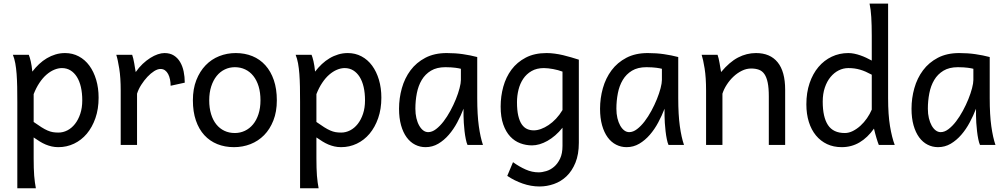

<svg xmlns="http://www.w3.org/2000/svg" viewBox="-20 -801 5567 1061"><path d="M166 -127Q190.9 -109.4 209.2 -97.9Q227.5 -86.4 242.7 -79.8Q257.8 -73.2 271.7 -70.8Q285.6 -68.4 302.7 -68.4Q328.6 -68.4 352.3 -80.6Q376 -92.8 394.3 -116Q412.6 -139.2 423.6 -172.1Q434.6 -205.1 434.6 -246.6Q434.6 -287.1 427 -320.1Q419.4 -353 404.8 -376.2Q390.1 -399.4 369.4 -412.1Q348.6 -424.8 322.3 -424.8Q301.3 -424.8 279.3 -415.5Q257.3 -406.2 236.6 -388.2Q215.8 -370.1 197.8 -343Q179.7 -315.9 166 -280.8ZM139.2 -498Q144.5 -485.4 149.9 -462.2Q155.3 -439 158.7 -405.3Q175.8 -427.7 196 -446.8Q216.3 -465.8 239 -479.2Q261.7 -492.7 286.9 -500.2Q312 -507.8 339.4 -507.8Q380.9 -507.8 415.3 -489.5Q449.7 -471.2 473.9 -438.2Q498 -405.3 511.5 -360.1Q524.9 -314.9 524.9 -261.2Q524.9 -198.7 507.3 -148.2Q489.7 -97.7 459.7 -62Q429.7 -26.4 389.2 -7.1Q348.6 12.2 302.7 12.2Q283.2 12.2 265.9 8.3Q248.5 4.4 232.2 -2.4Q215.8 -9.3 199.7 -19.3Q183.6 -29.3 166 -41.5V73.2Q166 102.5 166.7 126.2Q167.5 149.9 168.9 169.9Q170.4 189.9 172.9 206.8Q175.3 223.6 178.2 239.3H75.7V-236.8Q75.7 -282.2 75 -321Q74.2 -359.9 71.8 -392.3Q69.3 -424.8 64.5 -451.2Q59.6 -477.5 51.3 -498Z M647 0V-300.3Q647 -372.6 638.9 -422.6Q630.9 -472.7 622.6 -498H710.4Q713.4 -490.2 716.3 -477.8Q719.2 -465.3 721.7 -451.7Q724.1 -438 726.1 -424.8L730 -402.8Q747.6 -428.2 768.3 -447.8Q789.1 -467.3 810.3 -480.7Q831.5 -494.1 851.8 -501Q872.1 -507.8 888.7 -507.8Q919.4 -507.8 940.7 -494.4Q961.9 -481 975.3 -458.3Q988.8 -435.5 994.9 -406Q1001 -376.5 1001 -344.2L922.9 -327.1Q922.9 -345.2 919.4 -362.1Q916 -378.9 909.2 -391.8Q902.3 -404.8 891.8 -412.4Q881.3 -419.9 866.7 -419.9Q851.1 -419.9 832 -408Q813 -396 794.7 -376.5Q776.4 -356.9 760.7 -332.5Q745.1 -308.1 737.3 -283.2V0Z M1136.2 -246.6Q1136.2 -204.1 1146.5 -170.4Q1156.7 -136.7 1175.5 -113.5Q1194.3 -90.3 1220.2 -78.1Q1246.1 -65.9 1277.8 -65.9Q1307.1 -65.9 1333 -78.1Q1358.9 -90.3 1378.2 -113.5Q1397.5 -136.7 1408.4 -170.4Q1419.4 -204.1 1419.4 -246.6Q1419.4 -289.6 1409.2 -323.5Q1398.9 -357.4 1380.1 -381.1Q1361.3 -404.8 1335.2 -417.2Q1309.1 -429.7 1277.8 -429.7Q1248 -429.7 1222.2 -417.2Q1196.3 -404.8 1177.2 -381.1Q1158.2 -357.4 1147.2 -323.5Q1136.2 -289.6 1136.2 -246.6ZM1045.9 -246.6Q1045.9 -309.6 1064.9 -358.2Q1084 -406.7 1116.2 -440.2Q1148.4 -473.6 1191.4 -490.7Q1234.4 -507.8 1282.7 -507.8Q1333 -507.8 1374.8 -490.7Q1416.5 -473.6 1446.5 -440.2Q1476.6 -406.7 1493.2 -358.2Q1509.8 -309.6 1509.8 -246.6Q1509.8 -183.6 1490.7 -135.3Q1471.7 -86.9 1439.5 -54.2Q1407.2 -21.5 1364.3 -4.6Q1321.3 12.2 1272.9 12.2Q1222.7 12.2 1180.9 -4.6Q1139.2 -21.5 1109.1 -54.2Q1079.1 -86.9 1062.5 -135.3Q1045.9 -183.6 1045.9 -246.6Z M1728.5 -127Q1753.4 -109.4 1771.7 -97.9Q1790 -86.4 1805.2 -79.8Q1820.3 -73.2 1834.2 -70.8Q1848.1 -68.4 1865.2 -68.4Q1891.1 -68.4 1914.8 -80.6Q1938.5 -92.8 1956.8 -116Q1975.1 -139.2 1986.1 -172.1Q1997.1 -205.1 1997.1 -246.6Q1997.1 -287.1 1989.5 -320.1Q1981.9 -353 1967.3 -376.2Q1952.6 -399.4 1931.9 -412.1Q1911.1 -424.8 1884.8 -424.8Q1863.8 -424.8 1841.8 -415.5Q1819.8 -406.2 1799.1 -388.2Q1778.3 -370.1 1760.3 -343Q1742.2 -315.9 1728.5 -280.8ZM1701.7 -498Q1707 -485.4 1712.4 -462.2Q1717.8 -439 1721.2 -405.3Q1738.3 -427.7 1758.5 -446.8Q1778.8 -465.8 1801.5 -479.2Q1824.2 -492.7 1849.4 -500.2Q1874.5 -507.8 1901.9 -507.8Q1943.4 -507.8 1977.8 -489.5Q2012.2 -471.2 2036.4 -438.2Q2060.5 -405.3 2074 -360.1Q2087.4 -314.9 2087.4 -261.2Q2087.4 -198.7 2069.8 -148.2Q2052.2 -97.7 2022.2 -62Q1992.2 -26.4 1951.7 -7.1Q1911.1 12.2 1865.2 12.2Q1845.7 12.2 1828.4 8.3Q1811 4.4 1794.7 -2.4Q1778.3 -9.3 1762.2 -19.3Q1746.1 -29.3 1728.5 -41.5V73.2Q1728.5 102.5 1729.2 126.2Q1730 149.9 1731.4 169.9Q1732.9 189.9 1735.4 206.8Q1737.8 223.6 1740.7 239.3H1638.2V-236.8Q1638.2 -282.2 1637.5 -321Q1636.7 -359.9 1634.3 -392.3Q1631.8 -424.8 1627 -451.2Q1622.1 -477.5 1613.8 -498Z M2526.9 -420.9Q2521 -422.4 2513.7 -423.8Q2506.3 -425.3 2496.3 -426.5Q2486.3 -427.7 2472.9 -428.7Q2459.5 -429.7 2441.4 -429.7Q2393.6 -429.7 2361.6 -410.4Q2329.6 -391.1 2310.5 -359.1Q2291.5 -327.1 2283.4 -285.6Q2275.4 -244.1 2275.4 -200.2Q2275.4 -171.9 2281 -148.2Q2286.6 -124.5 2296.4 -107.2Q2306.2 -89.8 2318.8 -80.3Q2331.5 -70.8 2346.2 -70.8Q2367.7 -70.8 2389.4 -87.4Q2411.1 -104 2431.2 -130.1Q2451.2 -156.2 2468.8 -188.7Q2486.3 -221.2 2499.3 -253.2Q2512.2 -285.2 2519.5 -313.5Q2526.9 -341.8 2526.9 -358.9ZM2563.5 0Q2558.1 -11.7 2554 -32.2Q2549.8 -52.7 2547.1 -75.9Q2544.4 -99.1 2543 -122.1Q2541.5 -145 2541.5 -161.1V-200.2Q2526.9 -162.1 2506.6 -124.3Q2486.3 -86.4 2460.2 -56.2Q2434.1 -25.9 2401.9 -6.8Q2369.6 12.2 2331.5 12.2Q2300.8 12.2 2273.9 -1.5Q2247.1 -15.1 2227.3 -42Q2207.5 -68.8 2196.3 -108.6Q2185.1 -148.4 2185.1 -200.2Q2185.1 -258.3 2200.7 -313.7Q2216.3 -369.1 2248.5 -412.4Q2280.8 -455.6 2330.6 -481.7Q2380.4 -507.8 2448.7 -507.8Q2496.1 -507.8 2538.1 -501.7Q2580.1 -495.6 2617.2 -485.8V-258.8Q2617.2 -166.5 2626 -103.8Q2634.8 -41 2648.9 0Z M3088.4 -405.3Q3076.7 -409.7 3063.5 -413.3Q3050.3 -417 3036.6 -419.4Q3022.9 -421.9 3010 -423.3Q2997.1 -424.8 2985.8 -424.8Q2945.8 -424.8 2917.5 -408.4Q2889.2 -392.1 2871.3 -365.5Q2853.5 -338.9 2845.2 -305.2Q2836.9 -271.5 2836.9 -236.8Q2836.9 -191.4 2844 -161.4Q2851.1 -131.3 2863.5 -113.5Q2876 -95.7 2892.8 -88.1Q2909.7 -80.6 2929.7 -80.6Q2948.2 -80.6 2969.2 -88.1Q2990.2 -95.7 3011.5 -109.9Q3032.7 -124 3052.5 -145Q3072.3 -166 3088.4 -192.9ZM3178.7 -12.2Q3178.7 52.2 3159.9 98.1Q3141.1 144 3110.6 173.1Q3080.1 202.1 3041 215.8Q3002 229.5 2961.4 229.5Q2914.6 229.5 2868.4 213.4Q2822.3 197.3 2783.2 170.9L2814.9 95.2Q2849.6 120.1 2884.8 135.7Q2919.9 151.4 2956.5 151.4Q2975.6 151.4 2998.5 144.5Q3021.5 137.7 3041.5 120.8Q3061.5 104 3075 75.7Q3088.4 47.4 3088.4 4.9V-95.2Q3069.3 -71.3 3048.1 -53Q3026.9 -34.7 3005.1 -22.5Q2983.4 -10.3 2961.7 -3.9Q2939.9 2.4 2919.9 2.4Q2886.2 2.4 2855 -9.3Q2823.7 -21 2799.6 -46.6Q2775.4 -72.3 2761 -113.3Q2746.6 -154.3 2746.6 -212.4Q2746.6 -268.6 2761.2 -321.8Q2775.9 -375 2806.6 -416.3Q2837.4 -457.5 2885.5 -482.7Q2933.6 -507.8 3000.5 -507.8Q3022.5 -507.8 3045.7 -504.6Q3068.8 -501.5 3091.8 -496.1Q3114.7 -490.7 3136.7 -484.1Q3158.7 -477.5 3178.7 -471.2Z M3637.7 -420.9Q3631.8 -422.4 3624.5 -423.8Q3617.2 -425.3 3607.2 -426.5Q3597.2 -427.7 3583.7 -428.7Q3570.3 -429.7 3552.2 -429.7Q3504.4 -429.7 3472.4 -410.4Q3440.4 -391.1 3421.4 -359.1Q3402.3 -327.1 3394.3 -285.6Q3386.2 -244.1 3386.2 -200.2Q3386.2 -171.9 3391.8 -148.2Q3397.5 -124.5 3407.2 -107.2Q3417 -89.8 3429.7 -80.3Q3442.4 -70.8 3457 -70.8Q3478.5 -70.8 3500.2 -87.4Q3522 -104 3542 -130.1Q3562 -156.2 3579.6 -188.7Q3597.2 -221.2 3610.1 -253.2Q3623 -285.2 3630.4 -313.5Q3637.7 -341.8 3637.7 -358.9ZM3674.3 0Q3668.9 -11.7 3664.8 -32.2Q3660.6 -52.7 3658 -75.9Q3655.3 -99.1 3653.8 -122.1Q3652.3 -145 3652.3 -161.1V-200.2Q3637.7 -162.1 3617.4 -124.3Q3597.2 -86.4 3571 -56.2Q3544.9 -25.9 3512.7 -6.8Q3480.5 12.2 3442.4 12.2Q3411.6 12.2 3384.8 -1.5Q3357.9 -15.1 3338.1 -42Q3318.4 -68.8 3307.1 -108.6Q3295.9 -148.4 3295.9 -200.2Q3295.9 -258.3 3311.5 -313.7Q3327.1 -369.1 3359.4 -412.4Q3391.6 -455.6 3441.4 -481.7Q3491.2 -507.8 3559.6 -507.8Q3606.9 -507.8 3648.9 -501.7Q3690.9 -495.6 3728 -485.8V-258.8Q3728 -166.5 3736.8 -103.8Q3745.6 -41 3759.8 0Z M4228.5 0V-268.6Q4228.5 -314.5 4222.4 -344.2Q4216.3 -374 4204.3 -391.4Q4192.4 -408.7 4174.1 -415.5Q4155.8 -422.4 4130.9 -422.4Q4104.5 -422.4 4079.3 -409.9Q4054.2 -397.5 4033.2 -377.7Q4012.2 -357.9 3996.1 -333Q3980 -308.1 3972.2 -283.2V0H3881.8V-300.3Q3881.8 -372.6 3873.8 -422.6Q3865.7 -472.7 3857.4 -498H3945.3Q3948.2 -490.2 3951.2 -477.8Q3954.1 -465.3 3956.5 -451.7Q3959 -438 3960.9 -424.8L3964.8 -402.8Q4011.2 -458.5 4058.6 -483.2Q4106 -507.8 4157.7 -507.8Q4235.8 -507.8 4277.3 -456.8Q4318.8 -405.8 4318.8 -305.2V0Z M4797.4 -388.2Q4779.3 -397.9 4763.7 -404.8Q4748 -411.6 4732.9 -416Q4717.8 -420.4 4702.1 -422.6Q4686.5 -424.8 4668 -424.8Q4640.1 -424.8 4614.7 -412.1Q4589.4 -399.4 4569.6 -375.5Q4549.8 -351.6 4538.1 -317.1Q4526.4 -282.7 4526.4 -239.3Q4526.4 -153.8 4555.4 -109.9Q4584.5 -65.9 4648.4 -65.9Q4670.9 -65.9 4693.1 -77.1Q4715.3 -88.4 4735.1 -106.4Q4754.9 -124.5 4771 -147.7Q4787.1 -170.9 4797.4 -195.3ZM4887.7 -258.8Q4887.7 -166.5 4898.2 -103.8Q4908.7 -41 4924.3 0H4836.4Q4831.1 -12.7 4823.5 -37.8Q4815.9 -63 4809.6 -90.3Q4774.4 -40.5 4730 -14.2Q4685.5 12.2 4631.3 12.2Q4586.4 12.2 4550.5 -4.6Q4514.6 -21.5 4489 -52.5Q4463.4 -83.5 4449.7 -127.2Q4436 -170.9 4436 -224.6Q4436 -289.6 4453.9 -341.8Q4471.7 -394 4502.9 -430.9Q4534.2 -467.8 4576.4 -487.8Q4618.7 -507.8 4668 -507.8Q4683.6 -507.8 4700.4 -504.4Q4717.3 -501 4734.1 -495.1Q4751 -489.3 4767.1 -481.7Q4783.2 -474.1 4797.4 -466.3V-603Q4797.4 -662.1 4794.7 -706.3Q4792 -750.5 4785.2 -781.2H4887.7Z M5358.9 -420.9Q5353 -422.4 5345.7 -423.8Q5338.4 -425.3 5328.4 -426.5Q5318.4 -427.7 5304.9 -428.7Q5291.5 -429.7 5273.4 -429.7Q5225.6 -429.7 5193.6 -410.4Q5161.6 -391.1 5142.6 -359.1Q5123.5 -327.1 5115.5 -285.6Q5107.4 -244.1 5107.4 -200.2Q5107.4 -171.9 5113 -148.2Q5118.7 -124.5 5128.4 -107.2Q5138.2 -89.8 5150.9 -80.3Q5163.6 -70.8 5178.2 -70.8Q5199.7 -70.8 5221.4 -87.4Q5243.2 -104 5263.2 -130.1Q5283.2 -156.2 5300.8 -188.7Q5318.4 -221.2 5331.3 -253.2Q5344.2 -285.2 5351.6 -313.5Q5358.9 -341.8 5358.9 -358.9ZM5395.5 0Q5390.1 -11.7 5386 -32.2Q5381.8 -52.7 5379.2 -75.9Q5376.5 -99.1 5375 -122.1Q5373.5 -145 5373.5 -161.1V-200.2Q5358.9 -162.1 5338.6 -124.3Q5318.4 -86.4 5292.2 -56.2Q5266.1 -25.9 5233.9 -6.8Q5201.7 12.2 5163.6 12.2Q5132.8 12.2 5106 -1.5Q5079.1 -15.1 5059.3 -42Q5039.6 -68.8 5028.3 -108.6Q5017.1 -148.4 5017.1 -200.2Q5017.1 -258.3 5032.7 -313.7Q5048.3 -369.1 5080.6 -412.4Q5112.8 -455.6 5162.6 -481.7Q5212.4 -507.8 5280.8 -507.8Q5328.1 -507.8 5370.1 -501.7Q5412.1 -495.6 5449.2 -485.8V-258.8Q5449.2 -166.5 5458 -103.8Q5466.8 -41 5481 0Z"/></svg>

Font: Andika Compact
Style: Regular
Weight: 400
Designer: Victor Gaultney, Annie Olsen, Julie Remington, Don Collingsworth, Eric Hays, Becca Hirsbrunner
Foundry: SIL International
Version: Version 5.000 ; LnSpcTght